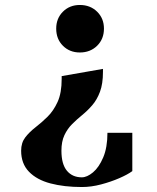

<svg xmlns="http://www.w3.org/2000/svg" viewBox="-20 -736 632 772"><path d="M301 -525Q260 -525 233 -552Q206 -579 206 -621Q206 -662 233 -689Q260 -716 301 -716Q343 -716 370.5 -689Q398 -662 398 -621Q398 -579 370.5 -552Q343 -525 301 -525ZM309 16Q238 16 183 1.5Q128 -13 96.5 -45.5Q65 -78 65 -130Q65 -162 81.5 -183.5Q98 -205 122.5 -224Q147 -243 171 -266.5Q195 -290 211.5 -326Q228 -362 228 -419V-430L394 -459V-447Q394 -399 382 -367Q370 -335 351 -313Q332 -291 310.5 -273.5Q289 -256 270 -237Q251 -218 239 -192.5Q227 -167 227 -130Q227 -76 249 -49.5Q271 -23 309 -23Q330 -23 354 -43Q378 -63 395 -103Q412 -143 412 -202H512V-48Q493 -34 459.5 -19.5Q426 -5 386.5 5.5Q347 16 309 16Z"/></svg>

Font: Wittgenstein Extrabold
Style: Regular
Weight: 800
Designer: Jörg Drees
Foundry: Jörg Drees
Version: Version 1.303; ttfautohint (v1.8.4.7-5d5b)